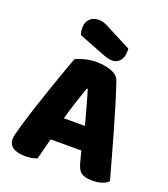

<svg xmlns="http://www.w3.org/2000/svg" viewBox="-152 -947 931 1064"><g transform="rotate(20 313.5 -415.0)"><path d="M194 -588Q211 -598 245.5 -607Q280 -616 315 -616Q365 -616 403.5 -601.5Q442 -587 453 -556Q471 -504 492 -435Q513 -366 534 -292.5Q555 -219 575 -147.5Q595 -76 610 -21Q598 -7 574 1.5Q550 10 517 10Q493 10 476.5 6Q460 2 449.5 -6Q439 -14 432.5 -27Q426 -40 421 -57L403 -126H222Q214 -96 206 -64Q198 -32 190 -2Q176 3 160.5 6.5Q145 10 123 10Q72 10 47.5 -7.5Q23 -25 23 -56Q23 -70 27 -84Q31 -98 36 -117Q43 -144 55.5 -184Q68 -224 83 -270.5Q98 -317 115 -366Q132 -415 147 -458.5Q162 -502 174.5 -536Q187 -570 194 -588ZM314 -459Q300 -417 282.5 -365.5Q265 -314 251 -261H375Q361 -315 346.5 -366.5Q332 -418 320 -459ZM183 -726Q178 -737 176.5 -748Q175 -759 175 -768Q175 -800 194.5 -820Q214 -840 248 -840Q266 -840 282 -833.5Q298 -827 318 -816L454 -746Q455 -742 455 -738Q455 -734 455 -730Q455 -695 437.5 -674Q420 -653 394 -653Q369 -653 337 -666Z"/></g></svg>

Font: Baloo Bhaijaan
Style: Regular
Weight: 400
Designer: Devika Bhansali and Ek Type
Foundry: Ek Type
Version: Version 1.443;PS 1.000;hotconv 16.6.51;makeotf.lib2.5.65220;